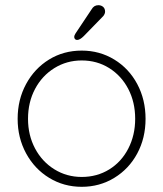

<svg xmlns="http://www.w3.org/2000/svg" viewBox="-20 -710 629 740"><path d="M295 10Q226 10 169.5 -24.5Q113 -59 80.5 -119Q48 -179 48 -252Q48 -326 80.5 -386Q113 -446 169 -480.5Q225 -515 295 -515Q364 -515 420.5 -480.5Q477 -446 509 -386Q541 -326 541 -252Q541 -178 509 -118.5Q477 -59 420.5 -24.5Q364 10 295 10ZM295 -477Q237 -477 189.5 -447.5Q142 -418 115 -367Q88 -316 88 -252Q88 -189 115 -138Q142 -87 189.5 -57.5Q237 -28 295 -28Q354 -28 401 -57Q448 -86 474.5 -137.5Q501 -189 501 -252Q501 -316 474.5 -367Q448 -418 401 -447.5Q354 -477 295 -477ZM266 -568Q266 -573 271 -581L333 -674Q342 -690 359 -690Q370 -690 377.5 -683.5Q385 -677 385 -665Q385 -657 378 -648L303 -571Q288 -556 277 -556Q272 -556 269 -559.5Q266 -563 266 -568Z"/></svg>

Font: Quicksand Light
Style: Regular
Weight: 300
Designer: Andrew Paglinawan
Foundry: Andrew Paglinawan
Version: Version 3.000